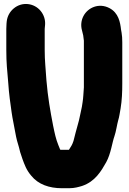

<svg xmlns="http://www.w3.org/2000/svg" viewBox="-20 -754 663 990"><path d="M50.3 -710.1C30.5 -693.4 17.9 -670.6 14.7 -643.9L13.6 -632C12.8 -621.2 12.5 -613.1 12.5 -605V-496C12.5 -427.5 17 -393.3 22.6 -325.4C25.9 -272.1 33.9 -216.5 39.9 -174.8C44.3 -142 54.3 -99 59 -69.7C64.9 -36.7 70.4 -18.2 77.9 6.1L83.8 29.8C87.9 43.7 91.4 54.1 95.9 66.2C106.1 93.4 115.3 121.9 141 151.8C177.3 197.3 234.6 216.5 299 216.5H337C364.4 216.5 385.7 210 403.3 204.8C470.9 182.2 502.5 127.1 527.8 82.2C552 38.1 558.2 -19.2 570.2 -52.2C577.9 -73.3 584.3 -116.1 588.8 -131C595.9 -153.9 597.5 -173.2 601.9 -195.2C608.8 -236.9 610.5 -280.2 610.5 -323V-536C610.5 -555.1 609.4 -571.2 606.9 -585.5L604.1 -601.3C599.9 -638.4 591.5 -687.6 544.3 -712.2C490.3 -740.5 432.9 -715.2 410 -670.7C398.8 -649.1 395.4 -622.6 403 -596.5C405.4 -588.2 406.7 -580.8 409.1 -571.2L410.8 -557.3C411.4 -552.7 411.8 -549.1 412.5 -544.4V-303.5C410.4 -276.8 409.5 -249 406 -227.9L402.2 -203.4C395.8 -176.9 389.1 -136 382.3 -115.5C374.3 -90 366 -53.3 359 -27.5C352.7 -7.7 346.7 0.6 335.4 18.5H294.2C294.2 18.5 292.9 18.2 290.4 17.7C287.9 11.9 284.2 2.9 280.9 -5.7C267.8 -38.4 262.5 -64.4 253.8 -106.4C238.8 -184.5 227 -250.7 219.4 -339.7C215.4 -406.4 210.5 -437.2 210.5 -496V-605C210.5 -606.3 210.6 -608.2 211.3 -614L212.4 -625.8C214.5 -652.3 206 -677.7 189.4 -697.9C155.9 -738.5 93.8 -746.9 50.3 -710.1Z"/></svg>

Font: Smoothie
Style: ExBd
Weight: 800
Foundry: Cannot Into Space Fonts
Version: Version 0.8